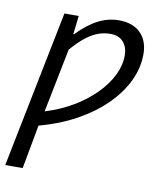

<svg xmlns="http://www.w3.org/2000/svg" viewBox="-90 -562 697 832"><g transform="rotate(10 258.5 -146.5)"><path d="M-10.3 205.1 128.2 -486.1H191.2L181.6 -404.5H184.4Q232.9 -454.1 276.7 -476.1Q320.5 -498.1 366.2 -498.1Q428 -498.1 462.1 -464.2Q496.1 -430.2 496.1 -371.1Q496.1 -310.7 468.2 -252.6Q440.2 -194.4 388.2 -143.2Q336.1 -91.9 263.6 -51.9Q191.1 -12 101.9 12L86.8 94.6L66.3 205.1ZM117.4 -53.5Q183.8 -74 238.4 -106.3Q293 -138.7 333.2 -179.2Q373.4 -219.7 395.4 -263.9Q417.3 -308.1 417.3 -351.3Q417.3 -388.5 397.4 -411.2Q377.6 -433.8 339.9 -433.8Q315.3 -433.8 289.9 -425.5Q264.5 -417.1 236 -395.7Q207.5 -374.2 173.6 -335.1Z"/></g></svg>

Font: Source Sans 3
Style: Italic
Weight: 200
Italic angle: -11°
Designer: Paul D. Hunt
Foundry: Adobe
Version: Version 3.046;hotconv 1.0.118;makeotfexe 2.5.65603